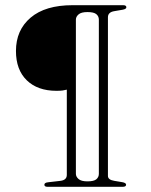

<svg xmlns="http://www.w3.org/2000/svg" viewBox="-20 -720 581 740"><path d="M452.5 0H163.5Q151 0 151 -8Q151 -16 165.5 -17.5L213 -23Q237.5 -26 237.5 -46V-374.5Q230 -372.5 221.2 -371.2Q212.5 -370 197.5 -370Q125 -370 83.2 -410.5Q41.5 -451 41.5 -523.5Q41.5 -604 98 -652Q154.5 -700 260 -700H454.5Q467 -700 467 -692Q467 -685 452.5 -682.5L420.5 -677Q396 -673 396 -653.5V-42Q396 -27 420.5 -23L450.5 -18Q466 -15.5 466 -8Q466 0 452.5 0ZM361 -50V-644.5Q361 -657 351.5 -665.2Q342 -673.5 317 -673.5Q293 -673.5 282.8 -664.5Q272.5 -655.5 272.5 -644.5V-50Q272.5 -39 282.8 -30Q293 -21 317 -21Q342 -21 351.5 -29.2Q361 -37.5 361 -50Z"/></svg>

Font: Fraunces 9pt Thin
Style: Regular
Weight: 100
Version: Version 1.000;[b76b70a41]